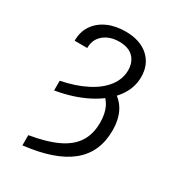

<svg xmlns="http://www.w3.org/2000/svg" viewBox="-184 -660 890 979"><g transform="rotate(30 261.0 -170.0)"><path d="M100.1 -110.4V-167.5Q185.1 -184.6 247.1 -216.6Q309.1 -248.5 342.5 -292.5Q376 -336.4 376 -388.7Q375.5 -436.5 346.9 -464.4Q318.4 -492.2 264.2 -492.2Q227.5 -492.2 199 -478.8Q170.4 -465.3 154.1 -440.9Q137.7 -416.5 138.2 -382.3H64Q64 -435.1 89.6 -473.1Q115.2 -511.2 160.9 -532.2Q206.5 -553.2 267.1 -553.2Q352.1 -553.2 401.4 -509.3Q450.7 -465.3 450.7 -391.1Q450.7 -323.2 406.2 -265.9Q361.8 -208.5 282.7 -168.2Q203.6 -127.9 100.1 -110.4ZM318.8 -227.1 359.4 -266.1Q409.2 -241.7 434.8 -195.6Q460.4 -149.4 460.4 -81.5Q460.4 46.9 370.8 119.6Q281.2 192.4 100.1 212.9V152.8Q201.2 135.7 263.9 105.5Q326.7 75.2 356.2 28.3Q385.7 -18.6 385.7 -85Q385.7 -137.2 368.2 -173.6Q350.6 -210 318.8 -227.1Z"/></g></svg>

Font: Inter 17pt Light
Style: Regular
Weight: 300
Version: Version 4.001;git-66647c0bb